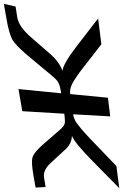

<svg xmlns="http://www.w3.org/2000/svg" viewBox="26 -752 640 998"><g transform="rotate(-90 346.0 -253.0)"><path d="M254 -239C227 -235 210 -235 201 -237C193 -240 182 -248 170 -262L90 -354C65 -382 44 -399 27 -404C10 -409 -22 -407 -68 -399L-130 -388L-127 -336L-78 -344C-51 -349 -24 -335 3 -304L64 -238C85 -213 110 -200 139 -199C116 -191 72 -155 9 -93L-133 47L-18 32L130 -110C165 -143 191 -164 206 -175C222 -185 237 -191 251 -193L240 0L337 -12L356 -208C370 -210 385 -208 400 -202C415 -196 439 -181 472 -157L615 -46L749 -63L604 -175C543 -222 500 -247 476 -248C508 -259 538 -281 567 -315L648 -408C685 -452 721 -477 753 -483L811 -492L825 -553L751 -540C697 -531 660 -520 639 -509C619 -497 592 -471 558 -431L453 -305C438 -287 426 -275 416 -270C406 -264 388 -259 360 -255L382 -477L267 -457Z"/></g></svg>

Font: Gamestation Warped
Style: Regular
Weight: 400
Designer: Jonas Hecksher
Foundry: Jonas Hecksher, Playtypeª, e-types AS
Version: Version 1.003